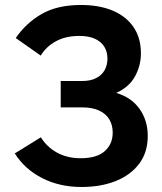

<svg xmlns="http://www.w3.org/2000/svg" viewBox="-20 -736 645 763"><path d="M303.9 7.1Q217 7.1 147.8 -28.1Q78.6 -63.3 38.7 -126.3L142.4 -190.4Q166.5 -151.5 206.9 -129.4Q247.4 -107.2 300.5 -107.2Q364.5 -107.2 396.2 -135.3Q427.9 -163.5 427.9 -209Q427.9 -238.9 414.5 -261.4Q401.2 -283.9 374.1 -296.6Q347.1 -309.3 306 -309.3H221.3V-414.1H306.6Q339.4 -414.1 361.9 -425.5Q384.3 -437 395.7 -457.1Q407 -477.3 407 -503.1Q407 -530 394.6 -550.2Q382.2 -570.4 357.5 -581.8Q332.7 -593.2 295.3 -593.2Q240.6 -593.2 201.8 -571.8Q163 -550.4 141.9 -515L42.6 -584.8Q83.3 -644.4 145.5 -680.3Q207.8 -716.2 301.1 -716.2Q375.1 -716.2 428.3 -693.6Q481.5 -671.1 510.7 -628.2Q540 -585.3 540 -523.7Q540 -475.3 516.5 -432.5Q493.1 -389.6 441.7 -366.7Q501.9 -349.3 534.5 -303.3Q567.2 -257.4 567.2 -195.6Q567.2 -130.4 532.8 -84.9Q498.3 -39.5 439.1 -16.2Q379.9 7.1 303.9 7.1Z"/></svg>

Font: Raleway Thin
Style: Regular
Weight: 100
Designer: Matt McInerney, Pablo Impallari, Rodrigo Fuenzalida
Foundry: Matt McInerney, Pablo Impallari, Rodrigo Fuenzalida
Version: Version 4.026